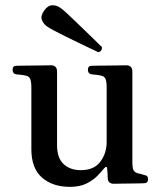

<svg xmlns="http://www.w3.org/2000/svg" viewBox="-20 -715 617 747"><path d="M252 12Q185 12 143.5 -24Q102 -60 102 -135V-375Q102 -397 97.5 -408Q93 -419 79 -421Q71 -423 60.5 -424Q50 -425 42 -426Q29 -429 29 -443Q29 -459 43 -459Q46 -459 65 -459.5Q84 -460 108 -460Q132 -460 152 -460.5Q172 -461 178 -461Q202 -461 202 -436V-151Q202 -100 227.5 -76.5Q253 -53 294 -53Q346 -53 370.5 -86Q395 -119 395 -163V-375Q395 -397 390.5 -408Q386 -419 372 -421Q364 -423 353.5 -424Q343 -425 335 -426Q322 -429 322 -443Q322 -459 336 -459Q339 -459 358 -459.5Q377 -460 401 -460Q425 -460 445 -460.5Q465 -461 471 -461Q495 -461 495 -436V-85Q495 -59 500.5 -51Q506 -43 519 -40Q525 -39 530.5 -37.5Q536 -36 541 -34Q556 -33 556 -18Q556 -2 540 -2Q537 -2 521 -1.5Q505 -1 484.5 -1Q464 -1 446.5 -0.5Q429 0 423 0Q400 0 399 -22Q399 -28 398.5 -39.5Q398 -51 397 -58Q397 -65 393.5 -65.5Q390 -66 385 -60Q377 -50 360.5 -32.5Q344 -15 317.5 -1.5Q291 12 252 12ZM362 -512Q358 -514 339 -523Q320 -532 293 -545Q266 -558 238.5 -571.5Q211 -585 190.5 -596Q170 -607 163 -612Q149 -622 143 -637.5Q137 -653 152 -674Q166 -694 183 -694.5Q200 -695 214 -685Q221 -681 238.5 -665Q256 -649 278 -627.5Q300 -606 321.5 -585.5Q343 -565 358 -550Q373 -535 376 -533Q378 -526 374 -519.5Q370 -513 362 -512Z"/></svg>

Font: Zen Old Mincho
Style: Bold
Weight: 700
Designer: Yoshimichi Ohira
Foundry: Positype
Version: Version 1.500